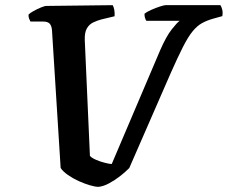

<svg xmlns="http://www.w3.org/2000/svg" viewBox="-20 -724 883 744"><path d="M361.5 0Q349 0 328.5 -6Q308 -12 285.2 -22.2Q262.5 -32.5 243.5 -45.8Q224.5 -59 215 -73L181.5 -606Q180.5 -622 173.5 -631.2Q166.5 -640.5 146.5 -640.5H98Q96 -644 93 -651.2Q90 -658.5 90.5 -667.5Q96 -673.5 110 -681.2Q124 -689 138.5 -695Q153 -701 160 -701L416.5 -704Q420.5 -698 422.8 -686.2Q425 -674.5 424 -661L372 -648.5Q357 -644.5 341.5 -637.2Q326 -630 316.8 -614.2Q307.5 -598.5 308.5 -568.5L328.5 -119.5Q337 -111 353.8 -104Q370.5 -97 387.8 -92.8Q405 -88.5 413 -88.5L600.5 -529Q624 -583 645.5 -610.2Q667 -637.5 676.5 -643.5H547Q544.5 -647 542 -654.5Q539.5 -662 540 -671Q549.5 -678.5 566.5 -686Q583.5 -693.5 599.8 -698.8Q616 -704 621.5 -704H834Q838 -698.5 841 -687.2Q844 -676 841.5 -661.5L805.5 -651.5Q781 -644.5 762.5 -634.2Q744 -624 726.5 -602.8Q709 -581.5 689 -542.2Q669 -503 640.5 -438.5L481 -73Q467 -58.5 446 -42Q425 -25.5 402.5 -13.5Q380 -1.5 361.5 0Z"/></svg>

Font: Texturina Medium
Style: Italic
Weight: 500
Italic angle: -11°
Designer: Guillermo Torres Carreño
Foundry: Omnibus-Type
Version: Version 1.002